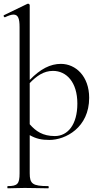

<svg xmlns="http://www.w3.org/2000/svg" viewBox="-28 -745 539 1040"><path d="M14 275C38 275 71 273 106 273C154 273 198 275 233 275C237 275 237 263 233 263C149 263 133 251 133 194V-13C168 7 198 13 240 13C327 13 455 -54 455 -215C455 -332 382 -399 302 -399C245 -399 191 -372 133 -312V-717C133 -721 128 -725 124 -725C123 -725 122 -725 120 -724L-6 -663C-12 -661 -6 -649 0 -652C19 -661 34 -666 45 -666C70 -666 78 -645 78 -598V194C78 251 67 263 14 263C11 263 11 275 14 275ZM133 -72V-295C170 -333 208 -361 259 -361C332 -361 391 -300 391 -184C391 -70 339 -8 269 -8C204 -8 166 -34 133 -72Z"/></svg>

Font: Cormorant Garamond
Style: Regular
Weight: 400
Designer: Christian Thalmann (Catharsis Fonts)
Foundry: Catharsis Fonts
Version: Version 4.002;Glyphs 3.4 (3410)